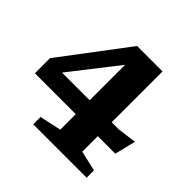

<svg xmlns="http://www.w3.org/2000/svg" viewBox="-175 -880 1054 1054"><g transform="rotate(45 351.5 -353.5)"><path d="M515 -707V-312.5H571.5L681 -327L651 -204.5H515V-84L633 -57V0H218.5V-57L344 -84V-204.5H27L26.5 -321.5L317.5 -707ZM344 -312.5V-587.5L129.5 -312.5Z"/></g></svg>

Font: Newsreader 6pt SemiBold
Style: Regular
Weight: 600
Designer: Hugues Gentile
Foundry: Production Type
Version: Version 1.003; ttfautohint (v1.8.3)